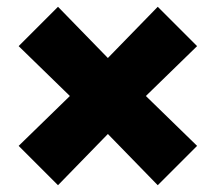

<svg xmlns="http://www.w3.org/2000/svg" viewBox="-20 -538 636 566"><path d="M151 8 35 -108 186 -255 35 -402 151 -518 298 -367 445 -518 561 -402 410 -255 561 -108 445 8 298 -143Z"/></svg>

Font: Jost* Black
Style: Regular
Weight: 900
Version: Version 3.7